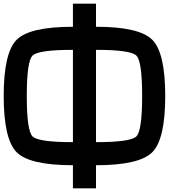

<svg xmlns="http://www.w3.org/2000/svg" viewBox="-20 -895 1040 1040"><path d="M500 -875V-750Q734.4 -750 804.7 -679.7Q875 -609.4 875 -375Q875 -140.6 804.7 -70.3Q734.4 0 500 0V125H375V0Q140.6 0 70.3 -70.3Q0 -140.6 0 -375Q0 -609.4 70.3 -679.7Q140.6 -750 375 -750V-875ZM125 -375Q125 -187.5 156.2 -156.2Q187.5 -125 375 -125V-625Q187.5 -625 156.2 -593.8Q125 -562.5 125 -375ZM500 -125Q687.5 -125 718.8 -156.2Q750 -187.5 750 -375Q750 -562.5 718.8 -593.8Q687.5 -625 500 -625Z"/></svg>

Font: CraftyPE
Style: Regular
Weight: 400
Designer: Erek Butcher
Foundry: Haunted Coop
Version: Version 0.018;April 4, 2024;FontCreator 15.0.0.2962 64-bit